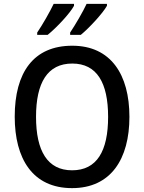

<svg xmlns="http://www.w3.org/2000/svg" viewBox="-20 -961 744 991"><path d="M532 -931V-941H427C409 -902 370 -835 342 -793V-781H397C440 -816 511 -893 532 -931ZM362 -931V-941H257C238 -901 201 -836 172 -793V-781H226C273 -819 341 -892 362 -931ZM648 -358C648 -576 552 -725 353 -725C153 -725 56 -587 56 -359C56 -142 148 10 352 10C552 10 648 -140 648 -358ZM166 -358C166 -534 225 -633 353 -633C480 -633 538 -534 538 -358C538 -181 480 -82 352 -82C225 -82 166 -182 166 -358Z"/></svg>

Font: Noto Sans Myanmar SemiCondensed Medium
Style: Regular
Weight: 500
Width: 4
Designer: Monotype Design Team
Foundry: Monotype Imaging Inc.
Version: Version 2.107